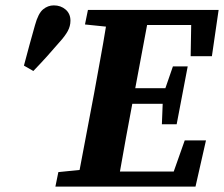

<svg xmlns="http://www.w3.org/2000/svg" viewBox="-20 -694 833 714"><path d="M186 0 197 -54 276 -62 330 -347Q341 -409 352.5 -471Q364 -533 374 -595L296 -603L307 -657H793L768 -485H689L691 -601H527L483 -366H595L623 -447H678L637 -232H582L585 -308H472Q460 -245 448.5 -182Q437 -119 426 -56H626L667 -172H746L707 0ZM69 -450Q79 -487 89.5 -526.5Q100 -566 110 -600Q122 -644 140 -659Q158 -674 180 -674Q206 -674 224 -658.5Q242 -643 242 -617Q242 -597 232 -578.5Q222 -560 201 -537Q178 -510 154 -483.5Q130 -457 104 -430Z"/></svg>

Font: Source Serif Pro
Style: Bold Italic
Weight: 700
Italic angle: -12°
Designer: Frank Grießhammer
Foundry: Adobe Systems Incorporated
Version: Version 3.001;hotconv 1.0.111;makeotfexe 2.5.65597